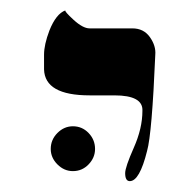

<svg xmlns="http://www.w3.org/2000/svg" viewBox="-20 -610 339 364"><path d="M274.4 -506.3Q268.1 -356.4 258.8 -323.7Q244.6 -266.6 226.1 -266.6Q217.3 -266.6 217.3 -281.7Q217.3 -293 233.6 -329.8Q250 -366.7 250 -399.9Q251.5 -429.2 196.8 -429.2H149.9Q64.9 -429.2 63.5 -478.5V-506.3Q63.5 -525.4 73.7 -552.2Q86.4 -584 104 -590.3Q101.6 -588.9 119.4 -572.5Q137.2 -556.2 149.9 -556.2H231Q252.4 -556.2 264.2 -539.6Q275.9 -522.9 274.4 -506.3ZM160.2 -327.6Q160.2 -311 147.9 -298.3Q135.7 -285.6 118.2 -285.6Q101.6 -285.6 88.9 -298.3Q76.2 -311 76.2 -327.6Q76.2 -345.2 88.9 -357.9Q101.6 -370.6 118.2 -370.6Q135.7 -370.6 147.9 -357.9Q160.2 -345.2 160.2 -327.6Z"/></svg>

Font: Accordance
Style: Italic
Weight: 400
Italic angle: -11°
Version: Version 1.2 (build January 31, 2020) Miklal Software Solutio